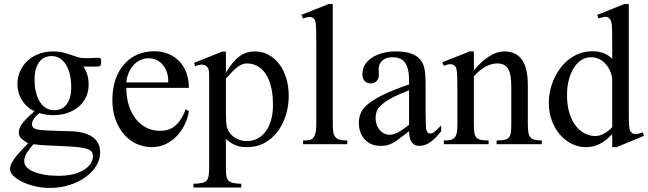

<svg xmlns="http://www.w3.org/2000/svg" viewBox="-20 -715 3213 952"><path d="M481.9 -407.7Q481.9 -405.3 481 -398.7Q480 -392.1 477.5 -388.7Q475.1 -386.7 470.9 -386Q466.8 -385.3 461.9 -384.8Q456.5 -384.3 450.2 -384.8H393.1Q405.8 -367.7 412.6 -345.5Q419.4 -323.2 419.4 -295.4Q419.9 -264.6 408.2 -237.3Q396.5 -210 373.8 -189.2Q351.1 -168.5 318.4 -156.2Q285.6 -144 243.7 -144Q226.6 -144 209.5 -146.5Q192.4 -148.9 175.3 -154.3Q165.5 -147 156.7 -137.2Q147.9 -127.4 143.1 -117.4Q138.2 -107.4 138.4 -97.9Q138.7 -88.4 146 -81.5Q148.9 -78.6 153.1 -76.7Q157.2 -74.7 164.6 -73Q171.9 -71.3 183.6 -70.1Q195.3 -68.8 213.6 -68.1Q231.9 -67.4 258.1 -66.4Q284.2 -65.4 320.3 -64.5Q329.1 -64.5 344 -63.7Q358.9 -63 376.5 -59.8Q394 -56.6 411.6 -50Q429.2 -43.5 443.8 -32Q458.5 -20.5 467.5 -2.4Q476.6 15.6 476.6 41.5Q476.6 75.2 457.5 106.7Q438.5 138.2 404.8 162.8Q371.1 187.5 325.4 202.1Q279.8 216.8 226.1 216.8Q189 216.8 153.6 208.5Q118.2 200.2 90.8 187Q63.5 173.8 46.6 157Q29.8 140.1 29.8 123Q29.8 113.3 33.9 102.1Q38.1 90.8 48.1 76.2Q58.1 61.5 75.4 42Q92.8 22.5 119.1 -3.9Q96.7 -18.1 85 -29.3Q73.2 -40.5 73.2 -57.6Q73.2 -66.4 75.9 -75.9Q78.6 -85.4 86.9 -97.7Q95.2 -109.9 110.6 -126Q126 -142.1 151.4 -163.6Q129.9 -172.9 114 -187.7Q98.1 -202.6 87.4 -220.5Q76.7 -238.3 71.5 -258.5Q66.4 -278.8 66.4 -299.3Q66.4 -330.6 78.6 -359.6Q90.8 -388.7 113.5 -410.9Q136.2 -433.1 169.4 -446.5Q202.6 -460 244.1 -460Q272.9 -460 293.5 -454.6Q314 -449.2 331.3 -443.1Q348.6 -437 366.2 -431.6Q383.8 -426.3 406.7 -426.3Q421.9 -426.3 431.9 -427Q441.9 -427.7 449.2 -428.2Q456.5 -428.7 462.4 -428.7Q468.8 -428.7 475.6 -427.2Q481.9 -425.8 481.9 -407.7ZM333 -282.7Q333 -317.4 326.4 -345.7Q319.8 -374 307.1 -394.3Q294.4 -414.6 276.6 -425.8Q258.8 -437 235.8 -437Q218.3 -437 202.9 -430.4Q187.5 -423.8 176 -409.4Q164.6 -395 158 -373Q151.4 -351.1 151.4 -320.3Q151.4 -287.1 158 -259.3Q164.6 -231.4 177 -211.2Q189.5 -190.9 207.5 -179.7Q225.6 -168.5 249 -168.5Q266.6 -168.5 282 -175Q297.4 -181.6 308.8 -195.6Q320.3 -209.5 326.7 -231Q333 -252.4 333 -282.7ZM440.9 59.6Q440.9 47.9 435.8 39.3Q430.7 30.8 416.7 25.1Q402.8 19.5 378.7 16.1Q354.5 12.7 315.9 10.7Q260.7 8.3 218.3 6.3Q175.8 4.4 146 0Q125 24.4 112.5 43.7Q100.1 63 100.1 85.4Q100.1 101.1 112.3 114Q124.5 127 147 136.5Q169.4 146 200.4 151.4Q231.4 156.7 269 156.7Q313 156.7 345.2 148.2Q377.4 139.6 398.7 125.7Q419.9 111.8 430.4 94.5Q440.9 77.1 440.9 59.6Z M916.5 -163.6Q911.6 -130.9 896.5 -98.9Q881.3 -66.9 857.9 -41.7Q834.5 -16.6 802.7 -1Q771 14.6 732.4 14.6Q692.9 14.6 657.2 -1.7Q621.6 -18.1 595 -48.6Q568.4 -79.1 552.7 -122.3Q537.1 -165.5 537.1 -218.8Q537.1 -275.4 552.5 -320.3Q567.9 -365.2 595.5 -396.5Q623 -427.7 661.1 -444.3Q699.2 -460.9 744.6 -460.9Q781.7 -460.9 813.2 -448.5Q844.7 -436 867.7 -412.6Q890.6 -389.2 903.6 -355.5Q916.5 -321.8 916.5 -279.3H606.4Q606.4 -229.5 619.6 -189.9Q632.8 -150.4 655.3 -123Q677.7 -95.7 707.3 -81.3Q736.8 -66.9 769.5 -66.4Q791.5 -65.9 810.3 -71Q829.1 -76.2 845.2 -88.6Q861.3 -101.1 875.2 -121.8Q889.2 -142.6 900.9 -173.3ZM814.5 -306.6Q814.5 -343.8 803.7 -366.9Q793 -390.1 777.8 -403.3Q762.7 -416.5 746.1 -421.4Q729.5 -426.3 717.3 -426.3Q697.8 -426.3 679 -418.5Q660.2 -410.6 645 -395.5Q629.9 -380.4 619.6 -357.9Q609.4 -335.4 606.4 -306.6Z M1411.6 -240.7Q1411.6 -188 1396.7 -141.6Q1381.8 -95.2 1354.7 -60.3Q1327.6 -25.4 1290 -5.4Q1252.4 14.6 1206.5 14.6Q1195.8 14.6 1183.6 13.7Q1171.4 12.7 1158.2 8.5Q1145 4.4 1130.4 -3.7Q1115.7 -11.7 1100.1 -25.9V109.4Q1100.1 135.7 1101.8 152.3Q1103.5 168.9 1111.1 178.5Q1118.7 188 1134 191.7Q1149.4 195.3 1176.3 196.3V214.8H939V196.3Q966.3 195.3 981.9 191.9Q997.6 188.5 1005.4 179Q1013.2 169.4 1015.1 152.3Q1017.1 135.3 1017.1 107.4V-315.9Q1017.1 -334.5 1016.8 -346.4Q1016.6 -358.4 1015.1 -366.5Q1013.7 -374.5 1010.3 -379.4Q1006.8 -384.3 1001 -388.7Q993.2 -394 981.2 -394.8Q969.2 -395.5 947.8 -386.7L941.9 -403.3L1081.5 -459H1100.1V-354.5Q1117.2 -383.8 1134.3 -404.1Q1151.4 -424.3 1168.9 -436.8Q1186.5 -449.2 1205.1 -454.6Q1223.6 -460 1244.1 -460Q1281.2 -460 1312 -443.1Q1342.8 -426.3 1365 -396.7Q1387.2 -367.2 1399.4 -327.1Q1411.6 -287.1 1411.6 -240.7ZM1333.5 -194.3Q1333.5 -248.5 1323.2 -287.6Q1313 -326.7 1295.4 -351.6Q1277.8 -376.5 1254.4 -388.4Q1231 -400.4 1204.6 -400.4Q1189.9 -400.4 1177.5 -394.8Q1165 -389.2 1152.8 -379.2Q1140.6 -369.1 1127.9 -355.5Q1115.2 -341.8 1100.1 -325.2V-157.7Q1100.1 -105.5 1104.5 -86.4Q1107.9 -73.7 1115.7 -61Q1123.5 -48.3 1136.2 -38.3Q1148.9 -28.3 1166 -22Q1183.1 -15.6 1204.6 -15.6Q1233.4 -15.6 1257.1 -28.1Q1280.8 -40.5 1297.6 -63.5Q1314.5 -86.4 1324 -119.6Q1333.5 -152.8 1333.5 -194.3Z M1482.9 0V-18.6Q1505.4 -18.6 1516.1 -21Q1526.9 -23.4 1534.7 -33.7Q1537.6 -37.6 1540 -42.7Q1542.5 -47.9 1544.4 -55.7Q1546.4 -63.5 1547.4 -74.5Q1548.3 -85.4 1548.3 -101.1V-506.8Q1548.3 -544.9 1547.6 -566.9Q1546.9 -588.9 1545.2 -600.6Q1543.5 -612.3 1541 -616.7Q1538.6 -621.1 1534.7 -624.5Q1530.3 -627.4 1525.4 -629.2Q1520.5 -630.9 1514.6 -630.9Q1508.8 -630.9 1501 -629.2Q1493.2 -627.4 1482.9 -623.5L1474.1 -641.1L1608.9 -694.8H1629.9V-101.1Q1629.9 -86.4 1630.6 -75.9Q1631.3 -65.4 1632.8 -57.9Q1634.3 -50.3 1636.7 -45.2Q1639.2 -40 1642.6 -35.6Q1646 -31.2 1650.4 -28.1Q1654.8 -24.9 1661.4 -22.7Q1668 -20.5 1678 -19.5Q1688 -18.6 1702.1 -18.6V0Z M2167.5 -64.5Q2112.3 8.3 2060.5 8.3Q2049.8 8.3 2040.3 4.9Q2030.8 1.5 2023.7 -6.8Q2016.6 -15.1 2012.5 -29.1Q2008.3 -43 2008.3 -64.5Q1979 -41.5 1959.7 -27.1Q1940.4 -12.7 1925.5 -4.9Q1910.6 2.9 1897.2 5.6Q1883.8 8.3 1866.2 8.3Q1842.3 8.3 1822.8 0.2Q1803.2 -7.8 1789.1 -22.7Q1774.9 -37.6 1767.1 -58.8Q1759.3 -80.1 1759.3 -106Q1759.3 -130.9 1768.3 -153.3Q1777.3 -175.8 1804.2 -198.5Q1831.1 -221.2 1879.9 -245.1Q1928.7 -269 2008.3 -296.4V-314.9Q2008.3 -347.2 2003.2 -369.1Q1998 -391.1 1987.8 -405Q1977.5 -418.9 1961.9 -425Q1946.3 -431.2 1924.8 -431.2Q1894 -431.2 1876.5 -415.3Q1858.9 -399.4 1857.4 -376.5L1858.4 -347.2Q1859.4 -326.2 1847.9 -313.7Q1836.4 -301.3 1817.9 -301.3Q1798.3 -301.3 1787.6 -313.7Q1776.9 -326.2 1776.9 -348.1Q1776.9 -374.5 1790.3 -395.3Q1803.7 -416 1826.4 -430.4Q1849.1 -444.8 1878.7 -452.4Q1908.2 -460 1940.4 -460Q1988.8 -460 2018.3 -449.5Q2047.9 -439 2064 -419.2Q2080.1 -399.4 2085.2 -371.1Q2090.3 -342.8 2090.3 -307.6V-155.3Q2090.3 -124 2091.3 -104Q2092.3 -84 2092.8 -77.1Q2095.2 -64 2100.1 -58.6Q2105 -53.2 2114.3 -53.2Q2118.7 -53.2 2122.6 -54.4Q2126.5 -55.7 2131.8 -59.6Q2137.2 -63.5 2145.5 -71.3Q2153.8 -79.1 2167.5 -92.8ZM2008.3 -267.6Q1951.7 -245.6 1918.7 -227.3Q1885.7 -209 1868.7 -192.4Q1851.6 -175.8 1846.9 -160.4Q1842.3 -145 1842.3 -128.9Q1842.3 -111.3 1847.7 -96.7Q1853 -82 1862.1 -71Q1871.1 -60.1 1883.5 -53.7Q1896 -47.4 1910.2 -46.9Q1929.2 -45.9 1953.4 -58.6Q1977.5 -71.3 2008.3 -96.2Z M2442.4 0V-18.6Q2467.3 -18.6 2481.7 -21.7Q2496.1 -24.9 2503.7 -33.9Q2511.2 -43 2513.2 -59.1Q2515.1 -75.2 2515.1 -101.1V-283.7Q2515.1 -314 2511.7 -336.2Q2508.3 -358.4 2500 -372.6Q2491.7 -386.7 2478.5 -393.6Q2465.3 -400.4 2445.3 -400.4Q2417 -400.4 2387.9 -384.8Q2358.9 -369.1 2329.6 -336.9V-101.1Q2329.6 -74.7 2331.8 -58.6Q2334 -42.5 2341.8 -33.7Q2349.6 -24.9 2364 -21.7Q2378.4 -18.6 2402.8 -18.6V0H2180.7V-18.6Q2201.7 -18.6 2214.8 -21.7Q2228 -24.9 2235.4 -34.2Q2242.7 -43.5 2245.4 -59.6Q2248 -75.7 2248 -101.1V-267.6Q2248 -307.6 2247.1 -330.6Q2246.1 -353.5 2244.4 -365.7Q2242.7 -377.9 2240 -382.3Q2237.3 -386.7 2233.4 -389.6Q2217.3 -403.8 2180.7 -388.7L2172.9 -406.2L2309.6 -460H2329.6V-366.7Q2409.2 -460 2480 -460Q2512.7 -460 2535.2 -448Q2557.6 -436 2571.3 -414.1Q2585 -392.1 2591.1 -361.3Q2597.2 -330.6 2597.2 -293V-101.1Q2597.2 -76.2 2599.6 -60.1Q2602.1 -43.9 2609.4 -34.9Q2616.7 -25.9 2630.4 -22.2Q2644 -18.6 2666.5 -18.6V0Z M3037.6 14.6H3015.6V-49.8Q2985.8 -18.6 2955.1 -2Q2924.3 14.6 2885.3 14.6Q2848.1 14.6 2814.7 -2Q2781.2 -18.6 2756.1 -47.9Q2731 -77.1 2716.1 -117.4Q2701.2 -157.7 2701.2 -205.1Q2701.2 -233.9 2707.5 -264.2Q2713.9 -294.4 2726.6 -322.8Q2739.3 -351.1 2757.8 -376.2Q2776.4 -401.4 2800.3 -420.2Q2824.2 -439 2854 -450Q2883.8 -460.9 2918.5 -460.9Q2947.8 -460.9 2971.9 -451.9Q2996.1 -442.9 3015.6 -423.3V-506.3Q3015.6 -543.5 3014.9 -564.9Q3014.2 -586.4 3012.5 -598.4Q3010.7 -610.4 3007.8 -615.2Q3004.9 -620.1 3000.5 -624.5Q2992.2 -632.8 2979.7 -631.6Q2967.3 -630.4 2947.8 -623.5L2940.9 -641.1L3075.2 -694.8H3097.7V-177.2Q3097.7 -141.1 3098.1 -119.4Q3098.6 -97.7 3100.1 -85Q3101.6 -72.3 3104.5 -66.4Q3107.4 -60.5 3112.8 -56.6Q3121.6 -49.3 3134.5 -50.3Q3147.5 -51.3 3167 -58.6L3172.9 -41.5ZM3015.6 -315.9Q3015.6 -334.5 3008.5 -354.5Q3001.5 -374.5 2988.3 -391.4Q2975.1 -408.2 2956.1 -419.4Q2937 -430.7 2912.6 -431.2Q2887.7 -432.1 2865.7 -419.2Q2843.8 -406.2 2827.4 -381.8Q2811 -357.4 2801.3 -322.3Q2791.5 -287.1 2791.5 -244.1Q2791.5 -189.9 2804.2 -151.4Q2816.9 -112.8 2836.9 -88.4Q2856.9 -64 2881.3 -52.5Q2905.8 -41 2929.2 -40.5Q2952.6 -40.5 2973.6 -51.5Q2994.6 -62.5 3015.6 -84.5Z"/></svg>

Font: Doulos SIL Eur
Style: Regular
Weight: 400
Designer: Walt Agee, Victor Gaultney, Peter Martin, Debbi Hosken, Becca Hirsbrunner
Foundry: SIL International
Version: Version 5.000